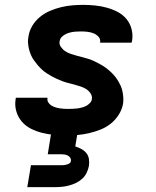

<svg xmlns="http://www.w3.org/2000/svg" viewBox="-20 -548 640 788"><path d="M252 8Q226 8 201 5.5Q176 3 152 -3Q128 -9 106.5 -20Q85 -31 69.5 -49Q54 -67 47 -91Q40 -115 44 -140L45 -147H175V-146Q173 -136 178 -128Q183 -120 190 -115.5Q197 -111 206 -108Q215 -105 224 -103.5Q233 -102 242 -101.5Q251 -101 261 -101Q270 -101 279.5 -101.5Q289 -102 297.5 -103Q306 -104 315.5 -106.5Q325 -109 333 -113Q341 -117 348.5 -124.5Q356 -132 357 -141Q359 -154 351.5 -165Q344 -176 333.5 -182.5Q323 -189 311 -193Q299 -197 286.5 -200.5Q274 -204 261.5 -207Q249 -210 237 -214.5Q225 -219 214 -224Q203 -229 192 -235Q181 -241 170.5 -248Q160 -255 151 -263.5Q142 -272 134 -281.5Q126 -291 119 -301Q112 -311 107 -322.5Q102 -334 99 -346.5Q96 -359 95 -372Q94 -385 97 -399Q100 -421 112.5 -442Q125 -463 144 -478.5Q163 -494 185.5 -503.5Q208 -513 230.5 -518.5Q253 -524 276 -526Q299 -528 321 -528Q346 -528 370.5 -525.5Q395 -523 418.5 -516.5Q442 -510 463 -499Q484 -488 499 -470Q514 -452 520 -428.5Q526 -405 522 -380L520 -373H390L391 -374Q393 -388 384 -397.5Q375 -407 363.5 -411.5Q352 -416 338.5 -417.5Q325 -419 312 -419Q300 -419 287.5 -418Q275 -417 262 -413Q249 -409 238 -400.5Q227 -392 225 -380Q222 -367 229.5 -356Q237 -345 247.5 -338Q258 -331 270 -327Q282 -323 294.5 -319.5Q307 -316 319.5 -313Q332 -310 344 -306Q356 -302 367.5 -296.5Q379 -291 390 -285Q401 -279 411 -272Q421 -265 430.5 -256.5Q440 -248 448 -239Q456 -230 462.5 -219.5Q469 -209 474.5 -197.5Q480 -186 482.5 -173.5Q485 -161 486 -148Q487 -135 485 -122Q481 -99 467.5 -77.5Q454 -56 434.5 -40.5Q415 -25 392 -16Q369 -7 345.5 -1.5Q322 4 298.5 6Q275 8 252 8ZM92 220 107 130H222Q229 130 235.5 130Q242 130 249.5 128.5Q257 127 263.5 123.5Q270 120 271 113Q272 105 268 99Q264 93 257.5 90Q251 87 244 86Q237 85 230 85H176L206 -101H314L289 53Q302 57 314 63.5Q326 70 334.5 80.5Q343 91 345 105Q347 119 345 133Q342 148 335.5 161.5Q329 175 317.5 185.5Q306 196 292.5 202.5Q279 209 264.5 213Q250 217 235.5 218.5Q221 220 207 220Z"/></svg>

Font: Iosevka Extrabold Extended
Style: Italic
Weight: 800
Width: 7
Italic angle: -9°
Monospace: yes
Designer: Belleve Invis
Foundry: Belleve Invis
Version: Version 32.5.0; ttfautohint (v1.8.4)